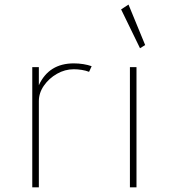

<svg xmlns="http://www.w3.org/2000/svg" viewBox="-20 -798 719 818"><path d="M117.5 0V-512H145.5V-435Q167 -481.5 204.2 -504.8Q241.5 -528 294.5 -528Q315 -528 335 -524.8Q355 -521.5 370.5 -516L359.5 -492Q345.5 -497.5 328.2 -500.2Q311 -503 294.5 -503Q256.5 -503 222.5 -483.5Q188.5 -464 167 -433Q145.5 -402 145.5 -367V0Z M533.5 0V-512H561.5V0ZM576.5 -592.5 496 -758 527.5 -778.5 598.5 -606Z"/></svg>

Font: Spartan Thin Thin
Style: Regular
Weight: 250
Version: Version 1.004